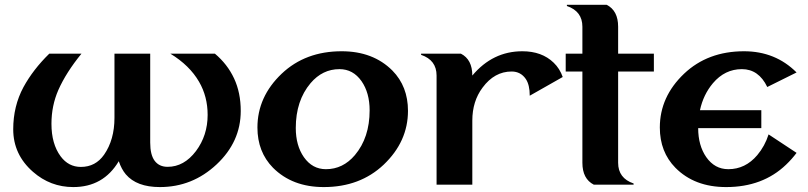

<svg xmlns="http://www.w3.org/2000/svg" viewBox="-20 -757 3310 787"><path d="M280.3 9.8Q186.5 9.8 115.2 -52.7Q34.2 -123.5 34.2 -227.1Q34.2 -321.8 76.2 -399.9Q115.7 -472.2 182.1 -537.1H314Q251 -460 219.2 -388.2Q190.9 -323.7 190.9 -249.5Q190.9 -167 228.5 -116.2Q260.7 -72.8 311.5 -72.8Q371.6 -72.8 406.7 -123Q449.2 -184.1 449.2 -274.4V-537.1H595.7V-172.4Q595.7 -122.6 613.8 -98.1Q632.3 -73.2 667 -73.2Q734.4 -73.2 783.2 -137.7Q831.1 -201.7 831.1 -286.1Q831.1 -361.3 795.9 -421.9Q757.3 -488.8 678.2 -537.1H860.8Q912.1 -494.1 939.5 -435.5Q966.8 -377 966.8 -302.2Q966.8 -175.8 867.7 -83Q768.6 9.8 635.3 9.8Q540 9.8 495.6 -42.5Q478 -63.5 466.8 -96.2Q403.8 9.8 280.3 9.8Z M1315.9 -63.5Q1385.7 -63.5 1434.6 -121.1Q1495.1 -192.9 1495.1 -304.7Q1495.1 -376.5 1461.9 -424.3Q1427.2 -473.6 1371.6 -473.6Q1301.8 -473.6 1252.9 -416Q1192.4 -344.2 1192.4 -232.4Q1192.4 -160.6 1225.6 -112.8Q1260.3 -63.5 1315.9 -63.5ZM1307.1 9.8Q1178.2 9.8 1099.1 -69.3Q1035.2 -134.3 1035.2 -234.4Q1035.2 -360.4 1134.8 -455.1Q1231.9 -546.9 1380.4 -546.9Q1509.3 -546.9 1588.4 -467.8Q1652.3 -402.8 1652.3 -302.7Q1652.3 -176.8 1552.7 -82Q1455.6 9.8 1307.1 9.8Z M1769.5 0V-447.3Q1769.5 -510.7 1706.1 -532.2V-537.1H1869.1Q1916 -513.2 1916 -447.3Q1999.5 -546.9 2121.1 -546.9Q2201.2 -546.9 2249.5 -500Q2274.4 -476.1 2286.6 -441.4L2151.4 -364.7Q2151.4 -409.2 2135.3 -433.1Q2114.3 -463.9 2077.1 -463.9Q2006.8 -463.9 1958 -397.9Q1916 -341.8 1916 -262.7V0Z M2414.1 0Q2367.2 -23.9 2367.2 -89.8V-463.9H2298.8V-537.1H2367.2V-647.5Q2367.2 -710.9 2303.7 -732.4V-737.3H2466.8Q2513.7 -713.4 2513.7 -647.5V-537.1H2660.2V-463.9H2513.7V-89.8Q2513.7 -26.4 2577.1 -4.9V0Z M2956.5 9.8Q2826.7 9.8 2748.5 -69.3Q2684.6 -134.3 2684.6 -234.4Q2684.6 -360.4 2784.2 -455.1Q2881.3 -546.9 3029.8 -546.9Q3158.2 -546.9 3245.1 -460L3125 -400.4Q3089.8 -473.6 3021 -473.6Q2951.2 -473.6 2902.3 -416Q2862.8 -369.1 2849.1 -305.2H3100.6V-231.9H2841.8Q2841.8 -160.6 2875 -112.8Q2909.7 -63.5 2965.3 -63.5Q3035.2 -63.5 3084 -121.1Q3115.2 -158.2 3130.4 -206.1L3245.1 -130.4Q3226.6 -105.5 3202.1 -82Q3106.4 9.8 2956.5 9.8Z"/></svg>

Font: Berenika
Style: Bold
Weight: 700
Designer: Wojciech Kalinowski "wmk69" (wmk69@o2.pl)
Foundry: Wojciech Kalinowski "wmk69" (wmk69@o2.pl)
Version: Version 3.1.0; 2021-05-14